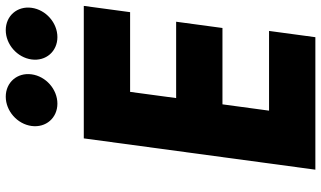

<svg xmlns="http://www.w3.org/2000/svg" viewBox="-250 -894 1143 684"><g transform="rotate(-90 322.0 -551.5)"><path d="M320.1 -1103C269.1 -1103 222.6 -1062 215.7 -1011C208.8 -960 244.3 -919 295.3 -919C346.3 -919 392.8 -960 399.7 -1011C406.6 -1062 371.1 -1103 320.1 -1103ZM557.1 -1103C506.1 -1103 459.6 -1062 452.7 -1011C445.8 -960 481.3 -919 532.3 -919C583.3 -919 629.8 -960 636.7 -1011C643.6 -1062 608.1 -1103 557.1 -1103ZM643.5 -825H171.5L60 0H532L554.3 -165H270.3L292.8 -331H564.8L587.1 -496H315.1L337.2 -660H621.2Z"/></g></svg>

Font: Hussar Techniczny
Style: Bold 
Weight: 700
Foundry: Cannot Into Space Fonts
Version: Version 0.77